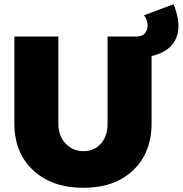

<svg xmlns="http://www.w3.org/2000/svg" viewBox="-20 -874 864 908"><path d="M800.8 -854Q840.3 -755.9 812.7 -692.6Q785.2 -629.4 696.8 -608.9V-290Q696.8 -151.4 609.4 -68.6Q522 14.2 375 14.2Q226.1 14.2 137 -68.6Q47.9 -151.4 47.9 -290V-701.2H255.9V-290Q255.9 -231.4 290 -195.3Q324.2 -159.2 375 -159.2Q425.3 -159.2 457 -194.6Q488.8 -230 488.8 -290V-701.2H624Q653.8 -701.2 667.2 -719.2Q680.7 -737.3 677.7 -760.3Q674.8 -783.2 661.1 -801.8Z"/></svg>

Font: Montserrat arm ExtraBold
Style: Regular
Weight: 800
Designer: Julieta Ulanovsky
Foundry: Julieta Ulanovsky
Version: Version 6.000;PS 006.000;hotconv 1.0.88;makeotf.lib2.5.64775